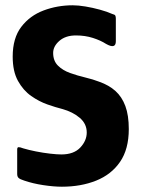

<svg xmlns="http://www.w3.org/2000/svg" viewBox="-20 -698 535 726"><path d="M45 -40V-133Q45 -141 50 -141.5Q55 -142 68 -137Q88 -131 115.5 -125.5Q143 -120 169.5 -117Q196 -114 212 -114Q259 -114 283.5 -140Q308 -166 308 -197Q308 -230 281.5 -252.5Q255 -275 215 -286Q191 -292 159.5 -303Q128 -314 98 -335Q68 -356 48 -392Q28 -428 28 -484Q28 -554 60.5 -596.5Q93 -639 145 -658.5Q197 -678 255 -678Q276 -678 303 -673.5Q330 -669 357.5 -661.5Q385 -654 405 -645Q414 -643 416 -639Q418 -635 418 -628V-542Q418 -511 381 -532Q361 -545 331.5 -554.5Q302 -564 267 -564Q228 -564 204.5 -543.5Q181 -523 181 -498Q181 -468 199 -450Q217 -432 245 -422Q273 -412 302.5 -405Q332 -398 355 -389Q392 -376 416.5 -354Q441 -332 454 -297Q467 -262 467 -210Q467 -134 434 -86Q401 -38 343.5 -15Q286 8 214 8Q183 8 143.5 2Q104 -4 72 -15Q56 -20 50.5 -25Q45 -30 45 -40Z"/></svg>

Font: Glory ExtraBold
Style: Regular
Weight: 800
Designer: Robert Leuschke
Foundry: Robert Leuschke
Version: Version 1.011